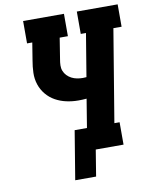

<svg xmlns="http://www.w3.org/2000/svg" viewBox="-95 -804 796 1014"><g transform="rotate(-10 303.5 -297.0)"><path d="M225 141 268 -120H334L359 -273Q348 -272 337 -271.5Q326 -271 315 -271Q282 -271 250.5 -278Q219 -285 192 -300Q165 -315 145 -339Q125 -363 115 -393Q105 -423 106 -456Q107 -489 113 -522L128 -615H100V-735H319V-615H275L257 -502Q254 -486 253.5 -470Q253 -454 258.5 -440Q264 -426 274.5 -415Q285 -404 298.5 -397Q312 -390 327.5 -387Q343 -384 358 -384Q363 -384 368 -384.5Q373 -385 378 -385L416 -615H388V-735H607V-615H563L481 -120H509V0H360L337 141Z"/></g></svg>

Font: Iosevka Etoile Heavy Oblique
Style: Regular
Weight: 900
Italic angle: -9°
Designer: Belleve Invis
Foundry: Belleve Invis
Version: Version 15.5.2; ttfautohint (v1.8.4)